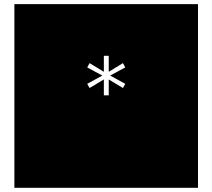

<svg xmlns="http://www.w3.org/2000/svg" viewBox="-20 -850 1017 919"><path d="M927.7 -830.1V48.8H48.8V-830.1ZM579.6 -527.3 568.4 -547.9 500.5 -506.3V-583H477.1V-506.3L408.7 -547.9L397.5 -527.3L469.7 -488.3L397.5 -448.7L408.7 -428.7L477.1 -469.7V-393.6H500.5V-469.7L568.4 -428.7L579.6 -448.7L507.3 -488.3Z"/></svg>

Font: BabelStone Maritime
Style: Regular
Weight: 400
Designer: Andrew West
Foundry: BabelStone
Version: Version 0.001;February 23, 2018